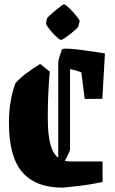

<svg xmlns="http://www.w3.org/2000/svg" viewBox="-20 -848 528 880"><path d="M208 -520Q204 -473 201.5 -422Q199 -371 199 -309Q199 -230 211 -186.5Q223 -143 247 -125V-562Q247 -570 252 -586Q257 -602 264 -622Q272 -625 281 -625Q305 -625 337.5 -621Q370 -617 403.5 -612Q437 -607 461 -603L449 -395H368L353 -516Q344 -520 329 -524.5Q314 -529 301 -531V-163Q301 -157 293.5 -142Q286 -127 277 -111Q290 -108 305 -108H450V-14Q433 -10 404.5 -5Q376 0 346 3.5Q316 7 293.5 9.5Q271 12 266 12Q144 12 82.5 -58.5Q21 -129 21 -285Q21 -341 29.5 -387.5Q38 -434 51 -467Q67 -486 97.5 -509.5Q128 -533 164 -555ZM195 -763Q195 -765 206 -775.5Q217 -786 231.5 -798Q246 -810 258 -819Q270 -828 273 -828Q278 -828 290 -817.5Q302 -807 315 -792.5Q328 -778 337 -766Q346 -754 345 -750L339 -727Q338 -723 327 -713Q316 -703 302 -692Q288 -681 276 -673Q264 -665 260 -665Q255 -665 243.5 -675Q232 -685 219.5 -699Q207 -713 198.5 -725Q190 -737 191 -741Z"/></svg>

Font: Grenze Gotisch Black
Style: Regular
Weight: 900
Designer: Renata Polastri
Foundry: Omnibus-Type
Version: Version 1.001